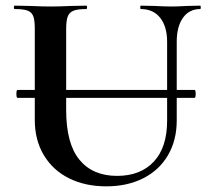

<svg xmlns="http://www.w3.org/2000/svg" viewBox="-20 -645 743 679"><path d="M38 -313Q38 -327 42 -327H668Q672 -327 672 -313Q672 -299 668 -299H42Q38 -299 38 -313ZM478 -613Q476 -613 476 -619Q476 -625 478 -625L526 -624Q564 -622 587 -622Q606 -622 642 -624L688 -625Q690 -625 690 -619Q690 -613 688 -613Q649 -613 627 -582Q605 -551 605 -497V-219Q605 -149 574 -96Q543 -43 486.5 -14.5Q430 14 356 14Q282 14 225 -14Q168 -42 135.5 -95.5Q103 -149 103 -221V-544Q103 -574 97.5 -588Q92 -602 77.5 -607.5Q63 -613 32 -613Q29 -613 29 -619Q29 -625 32 -625L85 -624Q131 -622 158 -622Q188 -622 234 -624L285 -625Q288 -625 288 -619Q288 -613 285 -613Q254 -613 239.5 -607Q225 -601 219.5 -586.5Q214 -572 214 -542V-256Q214 -137 261 -80Q308 -23 394 -23Q477 -23 524 -73.5Q571 -124 571 -218V-497Q571 -551 546.5 -582Q522 -613 478 -613Z"/></svg>

Font: Cormorant Garamond
Style: Bold
Weight: 700
Designer: Christian Thalmann (Catharsis Fonts)
Foundry: Catharsis Fonts
Version: Version 4.000